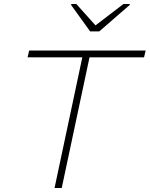

<svg xmlns="http://www.w3.org/2000/svg" viewBox="-20 -941 749 961"><path d="M253 0 392 -654H118L126 -688H709L701 -654H428L289 0ZM431 -784 336 -916 337 -921H362L458 -814L598 -921H630L629 -916L477 -784Z"/></svg>

Font: Saira Expanded Thin
Style: Italic
Weight: 250
Width: 7
Italic angle: -12°
Designer: Hector Gatti with collaboration of the Omnibus-Type team
Foundry: Omnibus-Type
Version: Version 1.101